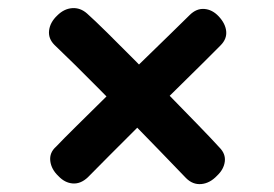

<svg xmlns="http://www.w3.org/2000/svg" viewBox="-20 -564 690 483"><path d="M532 -193Q548 -177 545.5 -157.5Q543 -138 526 -122Q508 -103 486.5 -101Q465 -99 448 -116Q417 -148 381 -185.5Q345 -223 307 -261.5Q269 -300 233 -336.5Q197 -373 167 -402.5Q137 -432 117 -451Q101 -467 103.5 -487.5Q106 -508 124 -525Q141 -542 161.5 -543.5Q182 -545 199 -530Q217 -514 250 -481.5Q283 -449 323.5 -408Q364 -367 404.5 -325.5Q445 -284 479 -249Q513 -214 532 -193ZM201 -118Q183 -101 163 -102.5Q143 -104 127 -121Q109 -138 106.5 -159Q104 -180 121 -195Q139 -214 173 -247.5Q207 -281 249 -322.5Q291 -364 332.5 -404.5Q374 -445 407.5 -477.5Q441 -510 457 -526Q474 -543 494 -541.5Q514 -540 530 -523Q547 -505 549 -485.5Q551 -466 535 -450Q520 -435 488 -403Q456 -371 415 -331Q374 -291 332 -249.5Q290 -208 255.5 -173Q221 -138 201 -118Z"/></svg>

Font: Playpen Sans SemiBold
Style: Regular
Weight: 600
Designer: Laura Meseguer, Veronika Burian, José Scaglione
Foundry: TypeTogether
Version: Version 1.001